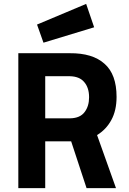

<svg xmlns="http://www.w3.org/2000/svg" viewBox="-20 -965 660 985"><path d="M212 -240V0H74V-692H338Q455 -693 516 -638Q578 -584 578 -468Q578 -398 551 -349Q525 -301 478 -272L575 0H424L345 -240ZM437 -466Q437 -515 412 -544Q388 -573 338 -574H212V-358H340Q391 -359 414 -390Q437 -420 437 -466ZM170 -839 203 -746 463 -825 422 -945Z"/></svg>

Font: RazerF5
Style: Bold
Weight: 700
Foundry: Razer Inc.
Version: Version 1.000;PS 001.001;hotconv 1.0.56